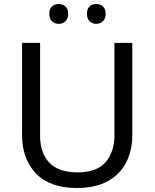

<svg xmlns="http://www.w3.org/2000/svg" viewBox="-20 -928 771 958"><path d="M640 -252Q640 -178 610 -118.5Q580 -59 518.5 -24.5Q457 10 362 10Q229 10 159.5 -62.5Q90 -135 90 -254V-714H180V-251Q180 -164 226.5 -116Q273 -68 367 -68Q464 -68 507.5 -119.5Q551 -171 551 -252V-714H640ZM226 -859Q226 -885 240 -896.5Q254 -908 273 -908Q292 -908 306 -896.5Q320 -885 320 -859Q320 -834 306 -821.5Q292 -809 273 -809Q254 -809 240 -821.5Q226 -834 226 -859ZM414 -859Q414 -885 427.5 -896.5Q441 -908 460 -908Q479 -908 493 -896.5Q507 -885 507 -859Q507 -834 493 -821.5Q479 -809 460 -809Q441 -809 427.5 -821.5Q414 -834 414 -859Z"/></svg>

Font: Noto Sans Yi
Style: Regular
Weight: 400
Designer: Monotype Design Team
Foundry: Monotype Imaging Inc.
Version: Version 2.002; ttfautohint (v1.8.4.7-5d5b)